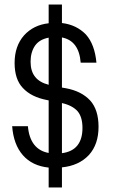

<svg xmlns="http://www.w3.org/2000/svg" viewBox="-20 -761 497 840"><path d="M369.1 -83Q325.2 -36.1 251 -28.8V59.1H192.9V-27.8Q121.1 -35.2 80.1 -82Q39.1 -128.9 33.2 -209H102.1Q106.4 -157.7 129.9 -127.9Q152.8 -99.1 192.9 -91.8V-321.8L186 -323.2Q116.7 -336.4 80.1 -376Q43.9 -413.6 43.9 -485.8Q43.9 -559.1 85 -606Q126.5 -651.9 192.9 -659.2V-741.2H251V-660.2Q314.5 -652.8 356 -609.9Q394.5 -566.9 401.9 -486.8H333Q325.7 -582.5 251 -597.2V-377.9L268.1 -375Q336.9 -362.3 375 -320.8Q411.1 -280.3 411.1 -206.1Q411.1 -129.4 369.1 -83ZM133.8 -424.8Q152.8 -400.4 192.9 -390.1V-596.2Q153.3 -588.9 133.8 -562Q113.8 -533.2 113.8 -491.2Q113.8 -449.2 133.8 -424.8ZM318.8 -125Q340.8 -152.8 340.8 -201.2Q340.8 -248.5 319.8 -273.9Q296.9 -299.8 251 -310.1V-90.8Q296.4 -96.7 318.8 -125Z"/></svg>

Font: D-DIN-PRO
Style: Regular
Weight: 400
Designer: Charles Nix
Foundry: Datto Inc.
Version: Version 1.000;hotconv 1.0.109;makeotfexe 2.5.65596